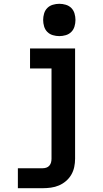

<svg xmlns="http://www.w3.org/2000/svg" viewBox="-20 -785 540 1010"><path d="M74 205V100H205Q214 100 223.5 97Q233 94 239.5 86.5Q246 79 248.5 69.5Q251 60 251 50V-425H138V-530H375V50Q375 72 370.5 93.5Q366 115 355 134Q344 153 327 167.5Q310 182 290 190.5Q270 199 248 202Q226 205 205 205ZM292 -595Q275 -595 258 -600Q241 -605 229 -617Q217 -629 212 -646Q207 -663 207 -680Q207 -697 212 -714Q217 -731 229 -743Q241 -755 258 -760Q275 -765 292 -765Q309 -765 326 -760Q343 -755 355 -743Q367 -731 372 -714Q377 -697 377 -680Q377 -663 372 -646Q367 -629 355 -617Q343 -605 326 -600Q309 -595 292 -595Z"/></svg>

Font: iosevka_custom_sans_ss08 XBd
Style: Regular
Weight: 800
Designer: Belleve Invis
Foundry: Belleve Invis
Version: Version 10.3.0; ttfautohint (v1.8.3)